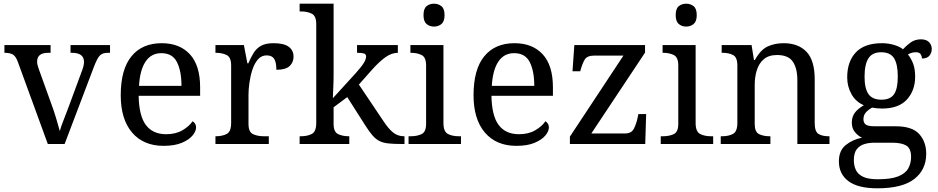

<svg xmlns="http://www.w3.org/2000/svg" viewBox="-20 -780 5079 1040"><path d="M78 -441Q67 -473 51.5 -483.5Q36 -494 4 -494V-536H254V-494H241Q181 -494 181 -446Q181 -438 183 -429Q185 -420 189 -409L257 -220Q271 -183 284 -139.5Q297 -96 304 -70Q309 -91 325 -131Q341 -171 354 -207L426 -402Q435 -426 435 -445Q435 -494 369 -494H362V-536H576V-494H564Q535 -494 520.5 -479Q506 -464 488 -416L330 0H239Z M866 10Q757 10 695.5 -62Q634 -134 634 -264Q634 -404 692 -475Q750 -546 856 -546Q953 -546 1008.5 -486Q1064 -426 1064 -307V-261H731Q733 -152 770.5 -102.5Q808 -53 880 -53Q932 -53 968.5 -74.5Q1005 -96 1023 -123Q1030 -120 1036 -111Q1042 -102 1042 -89Q1042 -69 1023 -46Q1004 -23 965 -6.5Q926 10 866 10ZM963 -315Q963 -395 938.5 -443.5Q914 -492 854 -492Q799 -492 768.5 -446.5Q738 -401 733 -315Z M1147 0V-42H1150Q1184 -42 1208 -54.5Q1232 -67 1232 -114V-426Q1232 -470 1207.5 -482Q1183 -494 1150 -494H1147V-536H1301L1320 -437H1325Q1338 -467 1353 -492Q1368 -517 1393 -531.5Q1418 -546 1462 -546Q1517 -546 1543.5 -527Q1570 -508 1570 -473Q1570 -442 1548.5 -422Q1527 -402 1477 -402Q1477 -443 1465 -461.5Q1453 -480 1424 -480Q1396 -480 1377 -458Q1358 -436 1347 -402Q1336 -368 1331 -331.5Q1326 -295 1326 -266V-109Q1326 -65 1350.5 -53.5Q1375 -42 1408 -42H1436V0Z M1603 0V-42H1611Q1645 -42 1669 -54.5Q1693 -67 1693 -114V-650Q1693 -694 1668.5 -706Q1644 -718 1611 -718H1603V-760H1787V-374Q1787 -361 1786.5 -340Q1786 -319 1785 -298Q1784 -277 1783.5 -262.5Q1783 -248 1783 -248L1908 -385Q1940 -421 1951.5 -440.5Q1963 -460 1963 -474Q1963 -487 1951 -490.5Q1939 -494 1914 -494V-536H2135V-494Q2101 -494 2067 -469.5Q2033 -445 1994 -401L1924 -322L2057 -124Q2083 -84 2108.5 -63Q2134 -42 2168 -42H2171V0H2157Q2114 0 2085 -3Q2056 -6 2036.5 -15.5Q2017 -25 1999.5 -44.5Q1982 -64 1961 -97L1861 -254L1787 -199V-109Q1787 -65 1811.5 -53.5Q1836 -42 1869 -42H1872V0Z M2331 -636Q2307 -636 2290.5 -650Q2274 -664 2274 -698Q2274 -733 2290.5 -746.5Q2307 -760 2331 -760Q2354 -760 2371 -746.5Q2388 -733 2388 -698Q2388 -664 2371 -650Q2354 -636 2331 -636ZM2193 0V-42H2206Q2239 -42 2263.5 -53.5Q2288 -65 2288 -109V-426Q2288 -470 2263.5 -482Q2239 -494 2206 -494H2203V-536H2382V-114Q2382 -67 2406 -54.5Q2430 -42 2464 -42H2477V0Z M2777 10Q2668 10 2606.5 -62Q2545 -134 2545 -264Q2545 -404 2603 -475Q2661 -546 2767 -546Q2864 -546 2919.5 -486Q2975 -426 2975 -307V-261H2642Q2644 -152 2681.5 -102.5Q2719 -53 2791 -53Q2843 -53 2879.5 -74.5Q2916 -96 2934 -123Q2941 -120 2947 -111Q2953 -102 2953 -89Q2953 -69 2934 -46Q2915 -23 2876 -6.5Q2837 10 2777 10ZM2874 -315Q2874 -395 2849.5 -443.5Q2825 -492 2765 -492Q2710 -492 2679.5 -446.5Q2649 -401 2644 -315Z M3067 0V-40L3357 -479H3201Q3161 -479 3148 -458.5Q3135 -438 3124 -398L3123 -394H3081L3091 -536H3474V-495L3183 -57H3365Q3400 -57 3413 -82Q3426 -107 3433 -139L3438 -162H3480L3475 0Z M3697 -636Q3673 -636 3656.5 -650Q3640 -664 3640 -698Q3640 -733 3656.5 -746.5Q3673 -760 3697 -760Q3720 -760 3737 -746.5Q3754 -733 3754 -698Q3754 -664 3737 -650Q3720 -636 3697 -636ZM3559 0V-42H3572Q3605 -42 3629.5 -53.5Q3654 -65 3654 -109V-426Q3654 -470 3629.5 -482Q3605 -494 3572 -494H3569V-536H3748V-114Q3748 -67 3772 -54.5Q3796 -42 3830 -42H3843V0Z M3884 0V-42H3892Q3926 -42 3950 -54.5Q3974 -67 3974 -114V-426Q3974 -470 3950.5 -482Q3927 -494 3894 -494H3889V-536H4051L4064 -455H4069Q4100 -511 4138.5 -528.5Q4177 -546 4225 -546Q4304 -546 4348.5 -499.5Q4393 -453 4393 -350V-114Q4393 -67 4413.5 -54.5Q4434 -42 4468 -42H4473V0H4299V-345Q4299 -410 4274.5 -446Q4250 -482 4189 -482Q4144 -482 4117.5 -459.5Q4091 -437 4079.5 -400Q4068 -363 4068 -320V-109Q4068 -65 4091.5 -53.5Q4115 -42 4148 -42H4153V0Z M4732 240Q4628 240 4576 201.5Q4524 163 4524 94Q4524 35 4562 5Q4600 -25 4649 -34Q4629 -43 4611.5 -63.5Q4594 -84 4594 -116Q4594 -146 4609.5 -168Q4625 -190 4659 -210Q4616 -228 4592.5 -269.5Q4569 -311 4569 -361Q4569 -447 4616 -496.5Q4663 -546 4757 -546Q4793 -546 4825 -536Q4857 -526 4871 -513Q4885 -529 4910 -548Q4935 -567 4968 -567Q4998 -567 5012.5 -551.5Q5027 -536 5027 -515Q5027 -494 5014.5 -478.5Q5002 -463 4974 -463Q4974 -474 4967.5 -485.5Q4961 -497 4941 -497Q4918 -497 4898 -485Q4915 -464 4926 -435.5Q4937 -407 4937 -364Q4937 -290 4892.5 -241Q4848 -192 4757 -192Q4745 -192 4729.5 -193.5Q4714 -195 4704 -197Q4685 -187 4671 -172Q4657 -157 4657 -134Q4657 -116 4668.5 -106Q4680 -96 4719 -96H4832Q4921 -96 4959 -54Q4997 -12 4997 53Q4997 139 4932.5 189.5Q4868 240 4732 240ZM4754 -240Q4803 -240 4823 -270Q4843 -300 4843 -365Q4843 -433 4822.5 -465Q4802 -497 4753 -497Q4705 -497 4684 -464Q4663 -431 4663 -364Q4663 -300 4684.5 -270Q4706 -240 4754 -240ZM4734 191Q4806 191 4845 175.5Q4884 160 4899.5 132.5Q4915 105 4915 70Q4915 24 4889 8.5Q4863 -7 4813 -7H4715Q4687 -7 4662 0.5Q4637 8 4621 28Q4605 48 4605 88Q4605 117 4616 140.5Q4627 164 4655 177.5Q4683 191 4734 191Z"/></svg>

Font: Noto Serif Dogra
Style: Regular
Weight: 400
Designer: Ek Type
Foundry: Ek Type
Version: Version 1.005